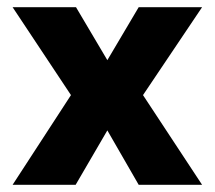

<svg xmlns="http://www.w3.org/2000/svg" viewBox="-20 -513 596 533"><path d="M177 -249 15 -493H191L278 -346L365 -493H541L377 -249L541 0H365L278 -151L190 0H15Z"/></svg>

Font: HK Grotesk Black
Style: Regular
Weight: 900
Designer: Alfredo Marco Pradil
Foundry: Hanken Design Co.
Version: Version 3.001